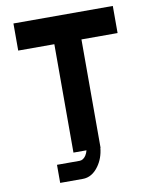

<svg xmlns="http://www.w3.org/2000/svg" viewBox="-95 -804 824 1022"><g transform="rotate(-10 317.5 -292.5)"><path d="M314.5 0H244.1V-585.9H48.8V-732.4H585.9V-585.9H390.6V0H389.6Q384.3 55.2 355 96.2Q319.3 146.5 268.6 146.5H146.5V48.8H268.6Q288.6 48.8 303.2 26.9Q311 14.6 314.5 0Z"/></g></svg>

Font: Audex
Style: Regular
Weight: 400
Designer: GGBotNet
Foundry: GGBotNet
Version: 1.00